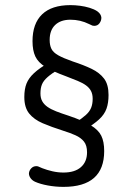

<svg xmlns="http://www.w3.org/2000/svg" viewBox="-20 -634 514 750"><path d="M309 -126Q347 -149 367.5 -168Q388 -187 396 -209.5Q404 -232 404 -263Q404 -304 386.5 -327Q369 -350 338 -365Q307 -380 264 -394Q227 -407 207.5 -418Q188 -429 181 -443Q174 -457 174 -478Q174 -516 195.5 -536.5Q217 -557 255 -557Q294 -557 328 -540Q338 -535 341 -534Q344 -533 348 -533Q361 -533 368.5 -543Q376 -553 376 -565Q375 -579 360 -590Q348 -598 330 -603.5Q312 -609 292.5 -611.5Q273 -614 255 -614Q182 -614 144.5 -578Q107 -542 107 -473Q107 -437 118 -413.5Q129 -390 157.5 -372.5Q186 -355 238 -336Q264 -326 283.5 -318Q303 -310 316 -300.5Q329 -291 335.5 -278.5Q342 -266 342 -248Q342 -228 336 -213Q330 -198 315 -184.5Q300 -171 272 -153ZM172 -390Q134 -368 113 -348.5Q92 -329 83.5 -307.5Q75 -286 75 -255Q75 -214 94 -190.5Q113 -167 147 -152.5Q181 -138 225 -124Q254 -115 275 -105.5Q296 -96 308 -81Q320 -66 320 -39Q320 -2 296 19Q272 40 228 40Q206 40 184.5 35Q163 30 145 23Q134 18 130 16.5Q126 15 122 15Q110 15 102 23.5Q94 32 93 43Q93 53 99.5 62Q106 71 117 76Q137 85 167 90.5Q197 96 228 96Q387 96 387 -44Q387 -81 375.5 -104Q364 -127 334 -145Q304 -163 248 -182Q220 -191 199.5 -199Q179 -207 165.5 -216.5Q152 -226 145 -238.5Q138 -251 138 -269Q138 -290 144 -304.5Q150 -319 166 -333Q182 -347 210 -364Z"/></svg>

Font: Beiruti
Style: Regular
Weight: 400
Version: Version 1.00